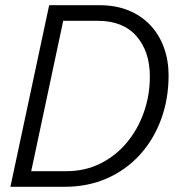

<svg xmlns="http://www.w3.org/2000/svg" viewBox="-20 -718 690 738"><path d="M20 0 169 -698H362Q425 -698 474 -678Q523 -658 557.5 -621.5Q592 -585 610 -535.5Q628 -486 628 -428Q628 -338 599.5 -260Q571 -182 518 -123.5Q465 -65 391.5 -32.5Q318 0 228 0ZM100 -60H235Q307 -60 366 -89.5Q425 -119 467.5 -170Q510 -221 533 -286.5Q556 -352 556 -424Q556 -520 504.5 -579Q453 -638 356 -638H223Z"/></svg>

Font: Azeret Mono Thin ExtraLight
Style: Italic
Weight: 250
Italic angle: -12°
Version: Version 1.002